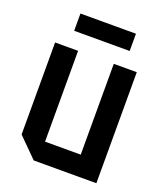

<svg xmlns="http://www.w3.org/2000/svg" viewBox="-135 -820 776 910"><g transform="rotate(20 253.0 -365.0)"><path d="M459 -560V0H143L47 -96V-560H163V-102H343V-560ZM113 -643V-730H393V-643Z"/></g></svg>

Font: Tektur SemiCondensed Medium
Style: Regular
Weight: 500
Width: 4
Designer: Adam Jagosz
Foundry: Adam Jagosz
Version: Version 1.005;gftools[0.9.30]